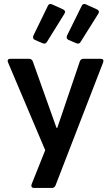

<svg xmlns="http://www.w3.org/2000/svg" viewBox="-20 -764 558 964"><path d="M155.3 -563.5 194.3 -546.9C203.1 -543 210.9 -544.9 215.8 -553.7L303.7 -695.3C309.6 -705.1 306.6 -711.9 296.9 -716.8L241.2 -742.2C232.4 -746.1 224.6 -744.1 220.7 -735.4L147.5 -585C143.6 -576.2 146.5 -567.4 155.3 -563.5ZM324.2 -563.5 363.3 -546.9C372.1 -543 379.9 -544.9 384.8 -553.7L473.6 -695.3C479.5 -705.1 476.6 -711.9 466.8 -716.8L411.1 -742.2C402.3 -746.1 394.5 -744.1 390.6 -735.4L316.4 -585C312.5 -576.2 315.4 -567.4 324.2 -563.5ZM151.4 179.7H240.2C249 179.7 255.9 174.8 258.8 167L498 -451.2C502 -462.9 497.1 -468.8 485.4 -468.8H398.4C389.6 -468.8 383.8 -463.9 380.9 -456.1L267.6 -122.1H263.7L144.5 -456.1C141.6 -463.9 134.8 -468.8 126 -468.8H32.2C20.5 -468.8 15.6 -461.9 20.5 -450.2L207 -9.8L138.7 161.1C134.8 171.9 139.6 179.7 151.4 179.7Z"/></svg>

Font: Ed Sans Neue SemiBold
Style: Regular
Weight: 600
Designer: Stephen Hutchings
Version: Version 1.004;PS 001.004;hotconv 1.0.88;makeotf.lib2.5.64775